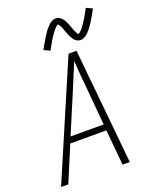

<svg xmlns="http://www.w3.org/2000/svg" viewBox="-172 -1055 921 1150"><g transform="rotate(-20 288.0 -480.0)"><path d="M13 0H59L154 -226H384L405 0H451L403 -490L379 -735H328ZM381 -265H170L265 -490Q285 -538 305 -586Q325 -634 345 -682Q348 -634 352 -586Q356 -538 361 -490ZM425 -787Q436 -787 446.5 -792Q457 -797 465.5 -804Q474 -811 482 -820.5Q490 -830 495 -836.5Q500 -843 506 -851.5Q512 -860 518 -869.5Q524 -879 530.5 -890Q537 -901 544 -913.5Q551 -926 558 -940L519 -958Q516 -952 513 -946Q510 -940 506.5 -934Q503 -928 500 -923Q497 -918 494.5 -913Q492 -908 489 -903Q486 -898 483 -894Q480 -890 477.5 -886Q475 -882 472.5 -878Q470 -874 467.5 -870.5Q465 -867 463 -864Q461 -861 459 -858Q457 -855 454.5 -852Q452 -849 447.5 -844Q443 -839 439.5 -836Q436 -833 432 -829.5Q428 -826 424 -826Q422 -826 418 -832.5Q414 -839 412.5 -842.5Q411 -846 408.5 -851Q406 -856 404 -861.5Q402 -867 400 -873Q398 -879 396 -884Q394 -889 392 -894Q390 -899 388 -904Q386 -909 383.5 -914Q381 -919 378.5 -924Q376 -929 373 -933Q370 -937 366.5 -941Q363 -945 359 -948.5Q355 -952 350 -954.5Q345 -957 339.5 -958.5Q334 -960 328 -960Q317 -960 306 -955Q295 -950 287 -943Q279 -936 270.5 -926.5Q262 -917 257 -910.5Q252 -904 246.5 -895.5Q241 -887 235 -877.5Q229 -868 222.5 -857Q216 -846 209 -833.5Q202 -821 194 -807L233 -789Q237 -795 240 -801Q243 -807 246 -813Q249 -819 252 -824Q255 -829 258 -834Q261 -839 264 -844Q267 -849 269.5 -853.5Q272 -858 275 -862Q278 -866 280.5 -869.5Q283 -873 285 -876.5Q287 -880 289.5 -883Q292 -886 294 -889Q296 -892 298.5 -895Q301 -898 305.5 -903Q310 -908 313 -911Q316 -914 320.5 -917.5Q325 -921 328 -921Q330 -921 334.5 -914.5Q339 -908 340.5 -904.5Q342 -901 344.5 -896Q347 -891 349 -885.5Q351 -880 353 -874Q355 -868 357 -863Q359 -858 361 -853Q363 -848 365 -843Q367 -838 369.5 -833Q372 -828 374.5 -823.5Q377 -819 380 -814.5Q383 -810 386.5 -806Q390 -802 394 -798.5Q398 -795 403 -792.5Q408 -790 413.5 -788.5Q419 -787 425 -787Z"/></g></svg>

Font: Iosevka Sparkle Extralight
Style: Italic
Weight: 200
Italic angle: -9°
Designer: Belleve Invis
Foundry: Belleve Invis
Version: Version 4.5.0; ttfautohint (v1.8.3)